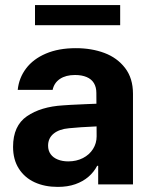

<svg xmlns="http://www.w3.org/2000/svg" viewBox="-20 -727 597 757"><path d="M298.9 -225.3 252.1 -221.4Q213.5 -218 191.6 -200.2Q169.6 -182.4 169.6 -152.6Q169.6 -133 179.7 -119.1Q189.7 -105.2 207.9 -98Q226.1 -90.7 248.9 -90.7Q281.5 -90.7 307 -103.8Q332.5 -116.9 346.7 -139.5Q361 -162.1 361 -189.6L359.9 -360.7Q359.9 -383.3 350.3 -399.2Q340.7 -415.1 321.6 -423.2Q302.5 -431.3 275.7 -431.3Q239.5 -431.3 216.4 -415.9Q193.4 -400.5 187.5 -372.7H49.9Q54.6 -419.5 82.7 -456.9Q110.8 -494.3 160.9 -515.7Q210.9 -537.1 279.1 -537.1Q341 -537.1 391.6 -518.2Q442.1 -499.3 473.2 -458.9Q504.3 -418.5 504.3 -357.3V0H367.1V-73.4H363.2Q350.1 -48.4 328.7 -30Q307.3 -11.5 277.1 -0.8Q246.8 9.9 207.7 9.9Q156.4 9.9 116.8 -8.2Q77.1 -26.4 54.3 -62.1Q31.5 -97.8 31.5 -148.2Q31.5 -231.2 86.2 -268.7Q140.9 -306.3 228.5 -311.6Q243.2 -313.1 318.9 -316.4L366.9 -318.3L367.8 -229Q348 -228.4 298.9 -225.3ZM453.8 -627.7H118V-707H453.8Z"/></svg>

Font: Pretendard JP Variable
Style: Regular
Weight: 400
Designer: Base glyphs from Inter by Rasmus Andersson; Hangul glyphs from Noto Sans CJK(Source Han Sans) by Jang Soo-young and Kang
Foundry: Kil Hyung-jin
Version: Version 1.307;Glyphs 3.2 (3192)